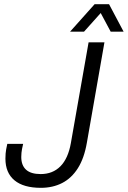

<svg xmlns="http://www.w3.org/2000/svg" viewBox="-20 -889 613 921"><path d="M176 12Q93 12 49.5 -24Q6 -60 6 -128Q6 -138 7 -153Q8 -168 15 -199H91Q84 -169 83 -156Q82 -143 82 -136Q82 -96 105 -75Q128 -54 175 -54Q233 -54 270 -91.5Q307 -129 320 -203L405 -686H481L397 -206Q384 -130 353.5 -82Q323 -34 278 -11Q233 12 176 12ZM316 -737 434 -869H503L573 -737H511L450 -851H485L383 -737Z"/></svg>

Font: Archivo SemiCondensed Light
Style: Italic
Weight: 300
Width: 4
Italic angle: -10°
Designer: Hector Gatti
Foundry: Omnibus-Type
Version: Version 2.001